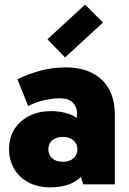

<svg xmlns="http://www.w3.org/2000/svg" viewBox="-20 -793 553 826"><path d="M196 13Q144 13 104 -7.5Q64 -28 41.5 -65.5Q19 -103 19 -151Q19 -203 43.5 -239.5Q68 -276 108.5 -295.5Q149 -315 198 -315Q271 -315 317 -281.5Q363 -248 377 -183L311 -198V-309Q311 -334 293 -352Q275 -370 237 -370Q210 -370 175 -363Q140 -356 101 -337L55 -452Q99 -474 152 -488.5Q205 -503 262 -503Q331 -503 378.5 -478Q426 -453 450 -407.5Q474 -362 474 -300V0H338L307 -97L377 -119Q362 -58 317.5 -22.5Q273 13 196 13ZM251 -97Q279 -97 296 -112Q313 -127 313 -151Q313 -174 296 -189Q279 -204 251 -204Q221 -204 204.5 -189Q188 -174 188 -151Q188 -127 204.5 -112Q221 -97 251 -97ZM260 -546 184 -624 346 -773 423 -696Z"/></svg>

Font: Gabarito ExtraBold
Style: Regular
Weight: 800
Designer: Leandro Assis / Alvaro Franca / Felipe Casaprima
Foundry: Naipe Foundry
Version: Version 1.000